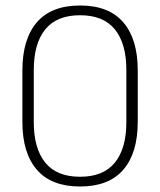

<svg xmlns="http://www.w3.org/2000/svg" viewBox="-20 -669 583 699"><path d="M271.5 10Q167 10 114.2 -51Q61.5 -112 61.5 -225.5V-412.5Q61.5 -526.5 114.2 -587.8Q167 -649 271.5 -649Q376 -649 428.8 -587.8Q481.5 -526.5 481.5 -412.5V-225.5Q481.5 -112 428.8 -51Q376 10 271.5 10ZM271.5 -25.5Q356.5 -25.5 398.2 -77Q440 -128.5 440 -224V-414.5Q440 -510.5 398.2 -562Q356.5 -613.5 271.5 -613.5Q186.5 -613.5 144.8 -562Q103 -510.5 103 -414.5V-224Q103 -128.5 144.8 -77Q186.5 -25.5 271.5 -25.5Z"/></svg>

Font: Anek Gujarati ExtraLight
Style: Regular
Weight: 250
Version: Version 1.003